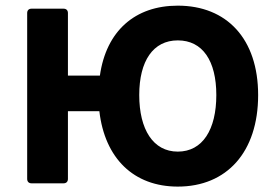

<svg xmlns="http://www.w3.org/2000/svg" viewBox="-20 -655 988 686"><path d="M615.2 -634.8C461.9 -634.8 359.4 -543.9 336.9 -384.8H222.7V-608.4C222.7 -618.2 216.8 -624 207 -624H92.8C83 -624 77.1 -618.2 77.1 -608.4V-15.6C77.1 -5.9 83 0 92.8 0H207C216.8 0 222.7 -5.9 222.7 -15.6V-257.8H335C354.5 -88.9 458 11.7 615.2 11.7C790 11.7 902.3 -111.3 902.3 -315.4C902.3 -516.6 790 -634.8 615.2 -634.8ZM615.2 -113.3C527.3 -113.3 477.5 -192.4 477.5 -315.4C477.5 -437.5 527.3 -510.7 615.2 -510.7C704.1 -510.7 752.9 -437.5 752.9 -315.4C752.9 -192.4 704.1 -113.3 615.2 -113.3Z"/></svg>

Font: Ed Sans Neue
Style: Bold
Weight: 700
Designer: Stephen Hutchings
Version: Version 1.004;PS 001.004;hotconv 1.0.88;makeotf.lib2.5.64775